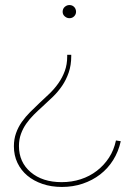

<svg xmlns="http://www.w3.org/2000/svg" viewBox="-20 -545 539 760"><path d="M225 195Q269 195 307.5 182Q346 169 376.5 145.5Q407 122 428 88.5Q449 55 458 14L439 11Q431 49 411.5 79Q392 109 363.5 131Q335 153 299.5 164.5Q264 176 224 176Q148 176 101.5 136.5Q55 97 55 33Q55 7 63 -15Q71 -37 84 -55.5Q97 -74 114 -91Q131 -108 149 -124Q170 -143 190 -162.5Q210 -182 226 -205.5Q242 -229 252 -258Q262 -287 262 -323Q262 -323 262 -324Q262 -325 262 -325.5Q262 -326 262 -327Q262 -328 262 -328H246V-321Q246 -290 236.5 -264Q227 -238 211.5 -216Q196 -194 176.5 -175Q157 -156 136 -137Q117 -119 99 -101Q81 -83 66.5 -62.5Q52 -42 43.5 -18Q35 6 35 34Q35 70 49 99.5Q63 129 88 150Q113 171 148 183Q183 195 225 195ZM255 -473Q261 -473 265.5 -475Q270 -477 273.5 -480.5Q277 -484 279 -488.5Q281 -493 281 -498V-499Q281 -504 279 -509Q277 -514 273.5 -517.5Q270 -521 265.5 -523Q261 -525 255 -525Q249 -525 244.5 -523Q240 -521 236 -517.5Q232 -514 230 -509Q228 -504 228 -499V-498Q228 -493 230 -488.5Q232 -484 236 -480.5Q240 -477 244.5 -475Q249 -473 255 -473Z"/></svg>

Font: Fixel Variable
Style: Regular
Weight: 100
Width: 3
Designer: AlfaBravo + MacPaw
Foundry: Kyrylo Tkachov, Marchela Mozhyna, Serhii Makarenko, Maria Weinstein, Zakhar Kryvoshyya
Version: Version 1.211